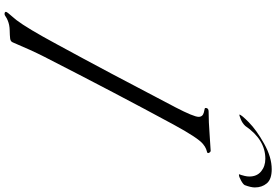

<svg xmlns="http://www.w3.org/2000/svg" viewBox="-205 -976 1213 843"><g transform="rotate(90 401.5 -554.5)"><path d="M723 -1141Q767 -1141 785 -1119.5Q803 -1098 803 -1067Q803 -1050 793 -1023Q790 -1016 773 -1006.5Q756 -997 747 -997L745 -999L748 -1006Q750 -1012 752.5 -1022.5Q755 -1033 755 -1043Q755 -1076 732.5 -1094.5Q710 -1113 677 -1113Q593 -1113 533 -1025Q521 -1012 503 -1005Q488 -999 485 -999H483Q483 -1007 517 -1040.5Q551 -1074 610.5 -1107.5Q670 -1141 723 -1141ZM229 -142Q201 -87 166 -4Q162 6 149 7.5Q136 9 112.5 9.5Q89 10 70 18Q60 22 53 27Q46 32 42 32Q32 32 32 26Q32 23 38.5 15Q45 7 55 -4.5Q65 -16 68 -20Q104 -67 174 -197Q294 -417 451 -718Q493 -799 493 -820Q493 -838 474 -843Q471 -844 465 -845Q459 -846 456.5 -847Q454 -848 454 -851Q454 -864 470 -864Q514 -864 573.5 -868.5Q633 -873 642 -873Q646 -873 649 -869Q652 -865 652 -862Q652 -858 648.5 -857.5Q645 -857 634.5 -853Q624 -849 612 -839Q585 -817 527 -710Q392 -461 229 -142Z"/></g></svg>

Font: Miama Nueva
Style: Medium
Weight: 400
Italic angle: -28°
Version: Version 1.0